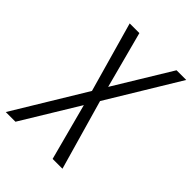

<svg xmlns="http://www.w3.org/2000/svg" viewBox="-215 -837 939 939"><g transform="rotate(45 254.5 -367.5)"><path d="M-2 0 223 -371 120 -735H187L265 -441L444 -735H511L286 -364L390 0H322L244 -294L65 0Z"/></g></svg>

Font: Iosevka SS04 Light Oblique
Style: Regular
Weight: 300
Italic angle: -9°
Monospace: yes
Designer: Belleve Invis
Foundry: Belleve Invis
Version: Version 19.0.0; ttfautohint (v1.8.4)